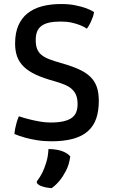

<svg xmlns="http://www.w3.org/2000/svg" viewBox="-20 -696 568 963"><path d="M52.2 -23.9Q53.2 -35.2 55.7 -49.3Q58.1 -61 62.3 -77.4Q66.4 -93.8 74.7 -112.8Q101.1 -104 128.4 -97.2Q151.9 -91.3 179.7 -86.4Q207.5 -81.5 232.9 -81.5Q271.5 -81.5 297.6 -87.4Q323.7 -93.3 339.6 -104.7Q355.5 -116.2 362.3 -133.5Q369.1 -150.9 369.1 -173.8Q369.1 -199.7 362.1 -217.8Q355 -235.8 340.6 -249Q326.2 -262.2 303.7 -271.5Q281.2 -280.8 250.5 -289.6Q196.8 -304.2 159.7 -321.5Q122.6 -338.9 99.4 -361.3Q76.2 -383.8 65.9 -412.4Q55.7 -440.9 55.7 -477.5Q55.7 -530.3 72 -567.9Q88.4 -605.5 118.4 -629.4Q148.4 -653.3 191.2 -664.6Q233.9 -675.8 286.6 -675.8Q327.1 -675.8 357.7 -669.4Q388.2 -663.1 409.2 -655.8Q433.6 -647 451.7 -635.7Q450.2 -624.5 445.8 -611.3Q441.9 -600.1 435.1 -585Q428.2 -569.8 416 -552.2Q401.4 -562 381.8 -569.8Q364.7 -576.7 340.6 -582.3Q316.4 -587.9 284.7 -587.9Q250 -587.9 226.3 -582.5Q202.6 -577.1 187.5 -565.7Q172.4 -554.2 165.8 -536.9Q159.2 -519.5 159.2 -495.6Q159.2 -468.8 166 -450.9Q172.9 -433.1 188 -420.7Q203.1 -408.2 227.3 -398.9Q251.5 -389.6 285.6 -379.9Q336.9 -365.7 373 -349.6Q409.2 -333.5 431.9 -312Q454.6 -290.5 465.1 -261Q475.6 -231.4 475.6 -189.9Q475.6 -138.7 462.4 -100.8Q449.2 -63 420.4 -37.6Q391.6 -12.2 346.2 0.2Q300.8 12.7 236.8 12.7Q198.7 12.7 165 7.1Q131.3 1.5 106.4 -5.4Q76.7 -13.7 52.2 -23.9ZM223.1 51.8Q223.6 51.8 229.7 51.8Q235.8 51.8 245.4 52.5Q254.9 53.2 266.8 55.4Q278.8 57.6 290.8 61.8Q302.7 65.9 313.7 72.5Q324.7 79.1 332.5 88.9Q326.7 129.9 311.5 159.2Q296.4 188.5 280.3 208.5Q261.2 231.9 239.3 247.6Q223.1 246.6 209 243.7Q196.8 241.2 184.1 236.1Q171.4 231 164.6 221.2L165 213.4Q179.7 194.3 192.4 169.9Q202.6 148.9 211.9 119.1Q221.2 89.4 223.1 51.8Z"/></svg>

Font: Basic
Style: Regular
Weight: 400
Designer: Magnus Gaarde
Foundry: Magnus Gaarde
Version: Version 1.003; ttfautohint (v1.1) -l 6 -r 16 -G 0 -x 16 -D l